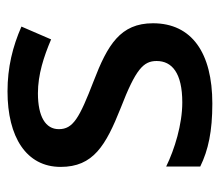

<svg xmlns="http://www.w3.org/2000/svg" viewBox="-58 -532 599 524"><g transform="rotate(-90 242.0 -269.5)"><path d="M441 -152C441 -241 382 -276 283 -314C182 -353 152 -370 152 -409C152 -445 186 -466 250 -466C301 -466 350 -450 397 -430L432 -511C377 -535 321 -549 255 -549C131 -549 49 -498 49 -404C49 -315 107 -281 210 -240C316 -199 338 -178 338 -142C338 -100 305 -72 225 -72C165 -72 97 -93 50 -116V-23C95 -1 146 10 222 10C360 10 441 -46 441 -152Z"/></g></svg>

Font: Noto Sans Bassa Vah Medium
Style: Regular
Weight: 500
Designer: Monotype Design Team
Foundry: Monotype Imaging Inc.
Version: Version 2.002